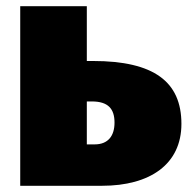

<svg xmlns="http://www.w3.org/2000/svg" viewBox="-20 -597 608 617"><path d="M279 -401H259V-577H45V0H308C462 0 563 -69 563 -199C563 -334 475 -401 279 -401ZM284 -133H259V-271H275C328 -271 348 -247 348 -203C348 -161 328 -133 284 -133Z"/></svg>

Font: Glow Sans SC Normal Heavy
Style: Regular
Weight: 900
Designer: Ryoko NISHIZUKA (kana, bopomofo & ideographs); Paul D. Hunt (Latin, Greek & Cyrillic); Sandoll Communications, Soo-young
Version: Version 0.93